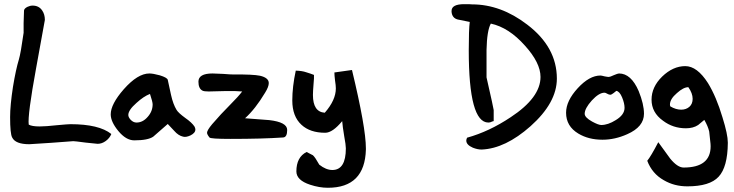

<svg xmlns="http://www.w3.org/2000/svg" viewBox="-20 -765 3504 917"><path d="M511.7 -125Q503.9 -105.5 485.4 -91.8Q466.8 -78.1 446.3 -78.1Q440.4 -78.1 388.7 -84Q337.9 -90.8 330.1 -90.8Q324.2 -90.8 225.6 -83Q127 -76.2 120.1 -76.2Q53.7 -76.2 38.1 -108.4Q28.3 -126 28.3 -206.1Q28.3 -261.7 42 -350.6Q55.7 -433.6 70.3 -481.4Q79.1 -510.7 92.8 -608.4Q91.8 -646.5 94.7 -714.8Q95.7 -724.6 111.3 -732.4Q124 -738.3 135.7 -738.3Q166 -738.3 181.6 -714.8Q194.3 -696.3 194.3 -669.9Q194.3 -669.9 152.3 -438.5Q111.3 -214.8 117.2 -169.9Q131.8 -161.1 169.9 -161.1Q198.2 -161.1 252 -167Q304.7 -171.9 316.4 -171.9Q453.1 -171.9 511.7 -125Z M854.5 -112.3Q832 -117.2 812.5 -139.6Q783.2 -170.9 781.2 -172.9Q747.1 -142.6 711.9 -112.3Q686.5 -94.7 621.1 -94.7Q582 -94.7 544.9 -139.6Q508.8 -183.6 508.8 -218.8Q508.8 -267.6 571.3 -338.9Q637.7 -414.1 693.4 -414.1Q710.9 -414.1 743.2 -405.3Q778.3 -394.5 781.2 -383.8Q789.1 -347.7 796.9 -311.5Q806.6 -267.6 823.2 -240.2Q832 -225.6 864.3 -202.1Q896.5 -179.7 909.2 -160.2Q913.1 -152.3 913.1 -146.5Q913.1 -129.9 889.6 -118.2Q868.2 -108.4 854.5 -112.3ZM709 -266.6Q709 -278.3 696.3 -316.4Q666 -304.7 631.8 -273.4Q592.8 -239.3 592.8 -215.8Q592.8 -205.1 604.5 -192.4Q617.2 -179.7 631.8 -179.7Q662.1 -179.7 685.5 -207Q709 -233.4 709 -266.6Z M1351.6 -144.5Q1351.6 -109.4 1332 -108.4Q1232.4 -101.6 1081.1 -101.6Q984.4 -101.6 980.5 -108.4Q968.8 -123 968.8 -130.9Q968.8 -142.6 993.2 -171.9Q1034.2 -219.7 1080.1 -265.6Q1118.2 -303.7 1136.7 -328.1Q1105.5 -331.1 1056.6 -330.1Q975.6 -328.1 976.6 -328.1Q955.1 -328.1 947.3 -332Q927.7 -341.8 927.7 -375Q927.7 -414.1 995.1 -414.1Q1010.7 -414.1 1045.9 -412.1Q1081.1 -409.2 1097.7 -409.2Q1187.5 -410.2 1221.7 -403.3Q1263.7 -393.6 1263.7 -368.2Q1263.7 -350.6 1246.1 -322.3Q1199.2 -244.1 1150.4 -200.2Q1208 -195.3 1265.6 -191.4Q1351.6 -181.6 1351.6 -144.5Z M1727.5 -50.8Q1722.7 131.8 1545.9 131.8Q1504.9 131.8 1460.9 117.2Q1395.5 95.7 1395.5 53.7Q1395.5 -14.6 1444.3 -39.1Q1471.7 -25.4 1474.6 -23.4Q1485.4 -13.7 1504.9 21.5Q1537.1 46.9 1567.4 46.9Q1631.8 46.9 1631.8 -56.6Q1631.8 -72.3 1624 -114.3Q1616.2 -161.1 1614.3 -186.5Q1568.4 -130.9 1533.2 -130.9Q1460.9 -130.9 1419.9 -168.9Q1376 -209 1376 -285.2Q1376 -350.6 1392.6 -427.7Q1422.9 -426.8 1442.4 -419.9Q1461.9 -414.1 1479.5 -407.2Q1480.5 -394.5 1477.5 -363.3Q1474.6 -328.1 1474.6 -311.5Q1474.6 -230.5 1531.2 -226.6Q1584 -287.1 1584 -342.8Q1584 -356.4 1580.1 -380.9Q1577.1 -405.3 1577.1 -418.9Q1597.7 -421.9 1661.1 -430.7Q1727.5 -155.3 1727.5 -56.6Q1727.5 -53.7 1727.5 -50.8Z M2639.6 -389.6Q2639.6 -274.4 2513.7 -162.1Q2393.6 -55.7 2281.2 -50.8Q2280.3 -50.8 2279.3 -50.8Q2260.7 -50.8 2238.3 -59.6Q2207 -73.2 2207 -93.8Q2207 -99.6 2210.9 -107.4Q2316.4 -136.7 2418.9 -205.1Q2561.5 -298.8 2561.5 -397.5Q2561.5 -464.8 2487.3 -546.9Q2410.2 -633.8 2324.2 -652.3Q2305.7 -619.1 2303.7 -526.4Q2303.7 -582 2303.7 -395.5Q2337.9 -245.1 2337.9 -239.3Q2337.9 -221.7 2337.9 -186.5Q2335 -186.5 2328.1 -183.6Q2321.3 -179.7 2312.5 -179.7Q2218.8 -179.7 2218.8 -524.4Q2218.8 -625 2223.6 -660.2Q2195.3 -666 2166 -671.9Q2139.6 -678.7 2136.7 -708Q2136.7 -710 2136.7 -712.9Q2136.7 -745.1 2197.3 -745.1Q2206.1 -745.1 2218.8 -745.1Q2231.4 -744.1 2234.4 -744.1Q2372.1 -744.1 2498 -647.5Q2639.6 -540 2639.6 -389.6Z M3055.7 -221.7Q3055.7 -159.2 2975.6 -124Q2917 -97.7 2857.4 -97.7Q2791 -97.7 2742.2 -127Q2683.6 -162.1 2683.6 -226.6Q2683.6 -283.2 2739.3 -343.8Q2794.9 -404.3 2847.7 -404.3Q2852.5 -404.3 2867.2 -400.4Q2881.8 -397.5 2887.7 -397.5Q2893.6 -397.5 2912.1 -406.2Q2930.7 -414.1 2936.5 -414.1Q2994.1 -414.1 3030.3 -330.1Q3055.7 -267.6 3055.7 -221.7ZM2962.9 -250Q2962.9 -271.5 2951.2 -299.8Q2939.5 -328.1 2923.8 -331.1Q2921.9 -330.1 2910.2 -320.3Q2900.4 -312.5 2894.5 -312.5Q2888.7 -312.5 2879.9 -317.4Q2872.1 -322.3 2867.2 -322.3Q2840.8 -322.3 2806.6 -285.2Q2772.5 -247.1 2772.5 -221.7Q2772.5 -204.1 2807.6 -184.6Q2837.9 -168 2851.6 -168Q2883.8 -168 2920.9 -191.4Q2962.9 -216.8 2962.9 -250Z M3456.1 -82Q3455.1 33.2 3412.1 79.1Q3370.1 125 3262.7 125Q3200.2 125 3150.4 95.7Q3094.7 64.5 3071.3 2.9Q3088.9 -18.6 3124 -85.9Q3152.3 -46.9 3180.7 -7.8Q3215.8 35.2 3245.1 35.2Q3374 35.2 3374 -66.4Q3374 -77.1 3372.1 -90.8Q3368.2 -127.9 3367.2 -136.7Q3361.3 -162.1 3343.8 -192.4Q3329.1 -179.7 3314.5 -168Q3291 -152.3 3255.9 -152.3Q3194.3 -152.3 3146.5 -188.5Q3091.8 -227.5 3091.8 -289.1Q3091.8 -349.6 3142.6 -399.4Q3194.3 -449.2 3252.9 -449.2Q3309.6 -449.2 3361.3 -368.2Q3401.4 -302.7 3430.7 -204.1Q3456.1 -123 3456.1 -84Q3456.1 -83 3456.1 -82ZM3267.6 -348.6Q3244.1 -348.6 3212.9 -320.3Q3179.7 -292 3179.7 -265.6Q3179.7 -260.7 3181.6 -256.8Q3208 -241.2 3233.4 -241.2Q3256.8 -241.2 3272.5 -254.9Q3288.1 -268.6 3288.1 -293Q3288.1 -319.3 3267.6 -348.6Z"/></svg>

Font: Lazy Dog
Style: Regular
Weight: 400
Version: July 2001 - Freeware